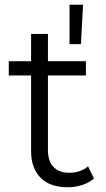

<svg xmlns="http://www.w3.org/2000/svg" viewBox="-20 -784 446 809"><path d="M376 -32Q356 -14 326.5 -4.5Q297 5 265 5Q191 5 151 -35Q111 -75 111 -148V-466H17V-526H111V-641H182V-526H342V-466H182V-152Q182 -105 205.5 -80.5Q229 -56 273 -56Q295 -56 315.5 -63Q336 -70 351 -83ZM273 -764H330L321 -598H273Z"/></svg>

Font: Idrija
Style: Regular
Weight: 400
Designer: Julieta Ulanovsky
Foundry: Julieta Ulanovsky
Version: Version 7.200